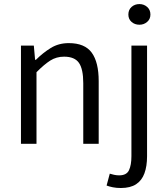

<svg xmlns="http://www.w3.org/2000/svg" viewBox="-20 -710 830 948"><path d="M83.5 0V-484.9H147L153.3 -414.6H157.2Q191.9 -449.2 230.7 -473.1Q269.5 -497.1 319.8 -497.1Q398.4 -497.1 432.9 -450Q467.3 -402.8 467.3 -309.6V0H391.1V-299.3Q391.1 -368.7 369.9 -399.4Q348.6 -430.2 296.4 -430.2Q258.3 -430.2 228 -410.9Q197.8 -391.6 160.2 -353.5V0ZM576.7 218.3Q554.7 218.3 536.6 214.6Q518.6 210.9 506.3 206.1L522 147.5Q531.2 150.4 543.2 153.1Q555.2 155.8 568.4 155.8Q605 155.8 616.9 130.4Q628.9 105 628.9 61V-484.9H706.1V61.5Q706.1 110.8 693.1 146Q680.2 181.2 651.9 199.7Q623.5 218.3 576.7 218.3ZM668.5 -587.9Q645.5 -587.9 629.6 -601.8Q613.8 -615.7 613.8 -638.2Q613.8 -661.6 629.6 -675.8Q645.5 -689.9 668.5 -689.9Q690.4 -689.9 706.5 -675.8Q722.7 -661.6 722.7 -638.2Q722.7 -615.7 706.5 -601.8Q690.4 -587.9 668.5 -587.9Z"/></svg>

Font: Varta Light
Style: Regular
Weight: 400
Version: Version 1.004